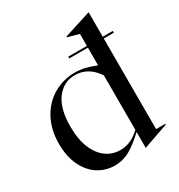

<svg xmlns="http://www.w3.org/2000/svg" viewBox="-183 -888 956 1026"><g transform="rotate(-30 295.5 -375.0)"><path d="M302 -614H417V-688L348 -707V-712L514 -765H515V-614H577V-603H515V-44H572V-39L418 15H417V-83Q369 -37 324.5 -11Q280 15 228 15Q173 15 127 -14Q81 -43 53.5 -99.5Q26 -156 26 -235Q26 -322 61.5 -387.5Q97 -453 157.5 -488Q218 -523 290 -523Q348 -523 417 -494V-603H302ZM295 -42Q361 -42 417 -96V-432Q365 -511 282 -511Q213 -511 169 -453Q125 -395 125 -284Q125 -205 148 -150.5Q171 -96 209.5 -69Q248 -42 295 -42Z"/></g></svg>

Font: Nyght Serif
Style: Regular
Weight: 400
Designer: Maksym Kobuzan
Version: Version 0.410